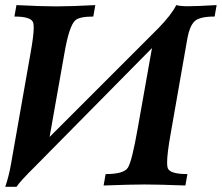

<svg xmlns="http://www.w3.org/2000/svg" viewBox="-30 -713 852 738"><path d="M33.7 4.9H-9.8Q3.9 -34.7 12.2 -82L87.4 -508.8Q99.6 -576.2 99.6 -606.9Q99.6 -620.6 97.2 -627Q88.9 -649.4 25.4 -649.4L33.2 -693.4Q126 -688.5 186.5 -688.5Q246.1 -688.5 336.4 -693.4L328.6 -649.4Q275.4 -649.4 259.3 -634.8Q235.8 -613.3 217.8 -509.3L160.6 -186.5L579.6 -605.5Q628.9 -656.2 647.5 -693.4Q662.6 -689 692.4 -689Q724.6 -689 802.7 -693.4L794.9 -649.4Q735.8 -649.4 717.3 -630.6Q698.7 -611.8 690.4 -566.4L626 -199.2Q612.3 -122.6 612.3 -88.4Q612.3 -73.7 614.7 -66.9Q623 -43.9 690.4 -43.9L682.6 0Q579.1 -3.9 525.9 -3.9Q474.6 -3.9 368.2 0L376 -43.9Q445.3 -43.9 461.2 -67.9Q477.1 -91.8 499.5 -220.7L554.2 -528.3L104.5 -72.8Q46.9 -16.1 33.7 4.9Z"/></svg>

Font: Kelvinch
Style: Bold Italic
Weight: 700
Italic angle: -10°
Designer: Paul James Miller
Foundry: High-Logic / Made with FontCreator
Version: Version 3.30 September 23, 2016